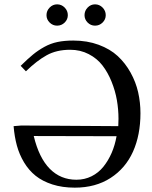

<svg xmlns="http://www.w3.org/2000/svg" viewBox="-20 -843 694 875"><path d="M511.2 -222.2 133.8 -223.1Q157.7 -123.5 207 -73.7Q256.3 -23.9 328.1 -23.9Q365.7 -23.9 397.5 -39.8Q429.2 -55.7 451.4 -83.5Q473.6 -111.3 488.8 -146.2Q503.9 -181.2 511.2 -222.2ZM98.1 -518.1 74.2 -543Q106.9 -575.2 130.1 -594.2Q153.3 -613.3 181.9 -629.2Q210.4 -645 241.9 -651.6Q273.4 -658.2 314 -658.2Q377.4 -658.2 429.7 -638.9Q481.9 -619.6 516.6 -587.4Q551.3 -555.2 575.2 -512Q599.1 -468.8 609.6 -422.4Q620.1 -376 620.1 -327.1Q620.1 -228 586.2 -152.1Q552.2 -76.2 483.9 -32Q415.5 12.2 320.8 12.2Q264.2 12.2 218.8 -2.4Q173.3 -17.1 142.3 -42Q111.3 -66.9 89.6 -103Q67.9 -139.2 56.9 -179.7Q45.9 -220.2 42 -268.1L77.1 -271L519 -268.1Q520 -279.3 520 -301.8Q520 -344.2 512.7 -386.5Q505.4 -428.7 488.5 -470.7Q471.7 -512.7 447 -544.7Q422.4 -576.7 384.3 -596.4Q346.2 -616.2 299.8 -616.2Q237.8 -616.2 192.9 -591.3Q147.9 -566.4 98.1 -518.1ZM191.9 -773.9Q191.9 -793.9 206.3 -808.6Q220.7 -823.2 240.2 -823.2Q260.3 -823.2 274.7 -808.6Q289.1 -793.9 289.1 -773.9Q289.1 -754.4 274.7 -740.2Q260.3 -726.1 240.2 -726.1Q220.7 -726.1 206.3 -740.2Q191.9 -754.4 191.9 -773.9ZM365.2 -773.9Q365.2 -793.9 379.4 -808.6Q393.6 -823.2 413.1 -823.2Q433.1 -823.2 447.5 -808.6Q461.9 -793.9 461.9 -773.9Q461.9 -754.4 447.5 -740.2Q433.1 -726.1 413.1 -726.1Q393.6 -726.1 379.4 -740.2Q365.2 -754.4 365.2 -773.9Z"/></svg>

Font: Common Serif News
Style: Regular
Weight: 450
Designer: Philipp H. Poll, Khaled Hosny
Foundry: Stefan Peev, Context Ltd.
Version: Version 1.026